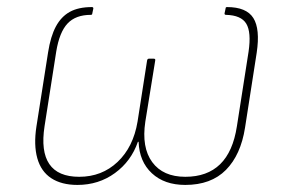

<svg xmlns="http://www.w3.org/2000/svg" viewBox="-20 -511 807 543"><path d="M199 12Q154 12 125 -7Q96 -26 85.5 -63.5Q75 -101 83 -153L116 -363Q123 -408 138 -436Q153 -464 177.5 -477.5Q202 -491 240 -491Q244 -491 244 -487L241 -473Q241 -469 237 -469Q194 -469 171 -444.5Q148 -420 139 -365L106 -154Q95 -83 119.5 -47Q144 -11 204 -11Q268 -11 312.5 -53Q357 -95 369 -167L396 -340Q397 -345 401 -345H415Q420 -345 419 -340L391 -167Q380 -94 410.5 -52.5Q441 -11 504 -11Q566 -11 602.5 -46.5Q639 -82 650 -154L683 -365Q691 -420 676.5 -444Q662 -468 619 -469Q615 -469 615 -473L618 -487Q618 -491 622 -491Q677 -491 696.5 -460Q716 -429 706 -362L673 -150Q661 -73 619 -30.5Q577 12 504 12Q445 12 409.5 -21Q374 -54 372 -110H370Q351 -55 305 -21.5Q259 12 199 12Z"/></svg>

Font: Sofia Sans Thin
Style: Italic
Weight: 250
Italic angle: -9°
Version: Version 4.100-B